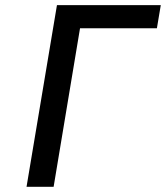

<svg xmlns="http://www.w3.org/2000/svg" viewBox="-20 -718 640 738"><path d="M82 0H186.1L287.6 -609.4H583.1L598 -698.2H198.9Z"/></svg>

Font: Margiela Mono Italic Medium It
Style: Regular
Weight: 500
Designer: Mike Abbink, Paul van der Laan, Pieter van Rosmalen
Foundry: Bold Monday
Version: Version 2.003 2021